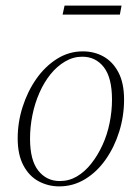

<svg xmlns="http://www.w3.org/2000/svg" viewBox="-20 -652 498 684"><path d="M191 12Q152 12 118 -6Q84 -24 63.5 -62.5Q43 -101 43 -159Q43 -216 60.5 -271Q78 -326 109 -370.5Q140 -415 182.5 -442Q225 -469 275 -469Q316 -469 349 -450.5Q382 -432 402 -394Q422 -356 422 -297Q422 -239 405 -184Q388 -129 357 -84.5Q326 -40 283.5 -14Q241 12 191 12ZM193 -7Q226 -7 254 -23.5Q282 -40 305 -69Q328 -98 345 -135Q362 -172 370.5 -214Q379 -256 379 -297Q379 -375 350 -412.5Q321 -450 273 -450Q241 -450 212 -433Q183 -416 160 -387.5Q137 -359 120.5 -321.5Q104 -284 95.5 -242Q87 -200 87 -158Q87 -81 116.5 -44Q146 -7 193 -7ZM203 -600 210 -632H413L407 -600Z"/></svg>

Font: Source Serif 4 48pt Light
Style: Italic
Weight: 300
Italic angle: -12°
Designer: Frank Grießhammer
Foundry: Adobe Systems Incorporated
Version: Version 4.004;hotconv 1.0.116;makeotfexe 2.5.65601